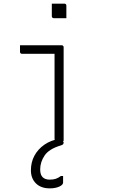

<svg xmlns="http://www.w3.org/2000/svg" viewBox="-20 -775 640 1056"><path d="M280 -11Q280 -46 280 -93Q280 -140 280 -192.5Q280 -245 280 -297.5Q280 -350 280 -397Q280 -444 280 -479H268Q250 -479 232.5 -479Q215 -479 195.5 -479Q176 -479 153 -479Q130 -479 101 -479Q96 -479 93 -482Q90 -485 90 -490Q90 -499 90 -508Q90 -517 90 -526Q120 -526 143 -526Q166 -526 185.5 -526Q205 -526 224 -526Q243 -526 266 -526Q289 -526 319 -526Q323 -526 325 -524.5Q327 -523 328.5 -521Q330 -519 330 -515Q330 -467 330 -415Q330 -363 330 -310.5Q330 -258 330 -206Q330 -154 330 -106Q330 -88 330 -70.5Q330 -53 330 -35.5Q330 -18 330 0Q320 0 310.5 0Q301 0 291 0Q286 0 283 -3Q280 -6 280 -11ZM309 -12Q313 -13 321.5 -4.5Q330 4 330 8Q330 15 327 18.5Q324 22 314 25Q250 44 225.5 80Q201 116 201 157Q201 186 214.5 199.5Q228 213 253 213Q273 213 286.5 208.5Q300 204 315 193H327Q327 196 327 204Q327 212 327 219Q327 226 327 229Q327 242 305.5 251.5Q284 261 254 261Q205 261 177.5 233.5Q150 206 150 162Q150 117 169.5 81Q189 45 224.5 20.5Q260 -4 309 -12ZM265 -755Q274 -755 282.5 -755Q291 -755 299.5 -755Q308 -755 316.5 -755Q325 -755 334 -755Q339 -755 342 -752Q345 -749 345 -744V-675Q336 -675 327.5 -675Q319 -675 310.5 -675Q302 -675 293.5 -675Q285 -675 276 -675Q271 -675 268 -678Q265 -681 265 -686Z"/></svg>

Font: Recursive Monospace Light
Style: Regular
Weight: 300
Version: Version 1.047